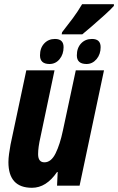

<svg xmlns="http://www.w3.org/2000/svg" viewBox="-20 -882 561 912"><path d="M371 -719Q386 -731 416 -757Q446 -783 476 -810Q506 -837 521 -854V-862H370Q348 -825 326 -795.5Q304 -766 275 -729L273 -719ZM458 -658Q458 -697 417 -697Q385 -697 365 -675.5Q345 -654 345 -619Q345 -578 391 -578Q419 -578 438.5 -601Q458 -624 458 -658ZM282 -658Q282 -697 241 -697Q210 -697 190 -675.5Q170 -654 170 -619Q170 -578 215 -578Q244 -578 263 -601Q282 -624 282 -658ZM251 -65H254L251 0H358L474 -548H340L279 -263Q265 -196 244 -153.5Q223 -111 191 -111Q161 -111 161 -150Q161 -182 172 -230L239 -548H105L30 -195Q26 -173 23 -151Q20 -129 20 -112Q20 10 132 10Q200 10 251 -65Z"/></svg>

Font: Noto Sans UI Condensed ExtraBold
Style: Italic
Weight: 800
Width: 3
Designer: Monotype Design Team
Foundry: Monotype Imaging Inc.
Version: 1.001